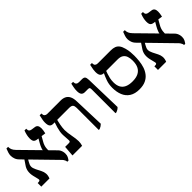

<svg xmlns="http://www.w3.org/2000/svg" viewBox="130 -1522 2407 2407"><g transform="rotate(-45 1333.5 -318.5)"><path d="M497 10Q497 0 493 -11Q489 -22 480 -35.5Q471 -49 454 -65L92 -436Q66 -462 56.5 -491.5Q47 -521 47 -543Q47 -570 55 -594Q63 -618 74 -647H104V-635Q104 -619 112.5 -597.5Q121 -576 147 -549L512 -177Q527 -163 535.5 -146.5Q544 -130 548 -113.5Q552 -97 552 -79Q552 -49 542 -29Q532 -9 518 10ZM45 0V-64H58Q78 -64 84.5 -72Q91 -80 86 -97L69 -167Q58 -213 64 -254.5Q70 -296 98 -334L150 -411L181 -378L153 -329Q133 -296 132 -269Q131 -242 150 -204L185 -135Q200 -106 203 -73Q206 -40 190 0ZM429 -261 381 -307Q381 -318 386.5 -334Q392 -350 400 -367Q408 -384 416 -398L466 -485L510 -470L460 -382Q448 -362 441 -341.5Q434 -321 431.5 -301.5Q429 -282 429 -261ZM553 -437 426 -455Q396 -459 382.5 -475Q369 -491 369 -532Q369 -555 375 -584Q381 -613 394 -647H425V-634Q425 -615 435.5 -605Q446 -595 466 -592L514 -585Q540 -582 552 -564.5Q564 -547 564 -516Q564 -499 561.5 -481.5Q559 -464 553 -437Z M1057 7V-384Q1057 -417 1044 -434Q1031 -451 988 -451H709Q676 -451 660.5 -469.5Q645 -488 645 -536Q645 -558 649 -579.5Q653 -601 663 -647H695V-637Q695 -615 708.5 -603.5Q722 -592 743 -592H980Q1021 -592 1051 -577Q1081 -562 1098 -528Q1115 -494 1116 -439L1130 -30Q1117 -17 1104.5 -9Q1092 -1 1074 7ZM598 0 609 -141H674Q690 -141 696 -147Q702 -153 701 -168L695 -266Q694 -293 698.5 -321.5Q703 -350 712 -382Q721 -414 733 -448V-481H778V-451Q776 -441 771.5 -423.5Q767 -406 763 -384Q759 -362 756 -339Q753 -316 753 -295Q753 -270 757 -240.5Q761 -211 766.5 -181Q772 -151 776 -123Q780 -95 780 -71Q780 -54 777.5 -37Q775 -20 769 0Z M1354 7V-414Q1354 -436 1348.5 -443.5Q1343 -451 1323 -451H1270Q1238 -451 1222.5 -470Q1207 -489 1207 -533Q1207 -549 1208.5 -564Q1210 -579 1214 -598.5Q1218 -618 1224 -647H1256V-637Q1256 -616 1268.5 -604Q1281 -592 1306 -592H1358Q1389 -592 1401 -577.5Q1413 -563 1414 -523L1427 -30Q1414 -16 1401.5 -8Q1389 0 1371 7Z M1779 9Q1699 9 1648 -24Q1597 -57 1573.5 -115Q1550 -173 1550 -247Q1550 -310 1568.5 -361Q1587 -412 1605 -449V-476H1646V-451Q1640 -434 1631.5 -409.5Q1623 -385 1616 -353.5Q1609 -322 1609 -284Q1609 -230 1628.5 -194.5Q1648 -159 1687.5 -141Q1727 -123 1787 -123Q1851 -123 1891.5 -143.5Q1932 -164 1952.5 -204Q1973 -244 1973 -307Q1973 -349 1962 -381.5Q1951 -414 1924 -432.5Q1897 -451 1849 -451H1604Q1576 -451 1558.5 -469.5Q1541 -488 1541 -537Q1541 -557 1544.5 -579Q1548 -601 1558 -647H1590V-636Q1590 -614 1603 -603Q1616 -592 1639 -592H1868Q1908 -592 1936 -581.5Q1964 -571 1983 -546Q2002 -521 2014 -476Q2025 -437 2028 -401Q2031 -365 2031 -337Q2031 -294 2026 -245.5Q2021 -197 2006.5 -152Q1992 -107 1964 -70.5Q1936 -34 1891 -12.5Q1846 9 1779 9Z M2566 10Q2566 0 2562 -11Q2558 -22 2549 -35.5Q2540 -49 2523 -65L2161 -436Q2135 -462 2125.5 -491.5Q2116 -521 2116 -543Q2116 -570 2124 -594Q2132 -618 2143 -647H2173V-635Q2173 -619 2181.5 -597.5Q2190 -576 2216 -549L2581 -177Q2596 -163 2604.5 -146.5Q2613 -130 2617 -113.5Q2621 -97 2621 -79Q2621 -49 2611 -29Q2601 -9 2587 10ZM2114 0V-64H2127Q2147 -64 2153.5 -72Q2160 -80 2155 -97L2138 -167Q2127 -213 2133 -254.5Q2139 -296 2167 -334L2219 -411L2250 -378L2222 -329Q2202 -296 2201 -269Q2200 -242 2219 -204L2254 -135Q2269 -106 2272 -73Q2275 -40 2259 0ZM2498 -261 2450 -307Q2450 -318 2455.5 -334Q2461 -350 2469 -367Q2477 -384 2485 -398L2535 -485L2579 -470L2529 -382Q2517 -362 2510 -341.5Q2503 -321 2500.5 -301.5Q2498 -282 2498 -261ZM2622 -437 2495 -455Q2465 -459 2451.5 -475Q2438 -491 2438 -532Q2438 -555 2444 -584Q2450 -613 2463 -647H2494V-634Q2494 -615 2504.5 -605Q2515 -595 2535 -592L2583 -585Q2609 -582 2621 -564.5Q2633 -547 2633 -516Q2633 -499 2630.5 -481.5Q2628 -464 2622 -437Z"/></g></svg>

Font: Noto Serif Hebrew SemiBold
Style: Regular
Weight: 600
Version: Version 2.003